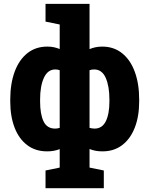

<svg xmlns="http://www.w3.org/2000/svg" viewBox="-20 -782 771 1005"><path d="M218.3 203.1V110.4L292.5 95.2V-1.5Q263.7 10.3 226.6 10.3Q165.5 10.3 122.3 -22.5Q79.1 -55.2 56.4 -114Q33.7 -172.9 33.7 -251V-261.2Q33.7 -343.8 56.6 -406.2Q79.6 -468.8 123 -503.4Q166.5 -538.1 227.5 -538.1Q247.1 -538.1 262.7 -534.7Q278.3 -531.2 292.5 -525.4V-653.8L218.3 -668.9V-761.7H448.7V-524.9Q462.4 -530.8 478.8 -534.4Q495.1 -538.1 515.1 -538.1Q575.7 -538.1 619.1 -503.4Q662.6 -468.8 685.5 -406.2Q708.5 -343.8 708.5 -261.2V-251Q708.5 -172.9 685.5 -114Q662.6 -55.2 619.6 -22.5Q576.7 10.3 516.1 10.3Q496.1 10.3 479.7 7.1Q463.4 3.9 448.7 -2V95.2L523.4 110.4V203.1ZM268.6 -108.9Q281.2 -108.9 292.5 -112.8V-414.6Q281.2 -418.5 269.5 -418.5Q230 -418.5 210 -375.2Q189.9 -332 189.9 -261.2V-251Q189.9 -184.6 208 -146.7Q226.1 -108.9 268.6 -108.9ZM475.1 -108.9Q514.6 -108.9 533.7 -147Q552.7 -185.1 552.7 -251V-261.2Q552.7 -331.1 533.2 -374.8Q513.7 -418.5 472.7 -418.5Q460.4 -418.5 448.7 -414.6V-112.8Q454.1 -111.3 460.7 -110.1Q467.3 -108.9 475.1 -108.9Z"/></svg>

Font: Roboto Slab ExtraBold
Style: Regular
Weight: 800
Designer: Google
Version: Version 2.001; ttfautohint (v1.8.3)